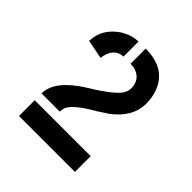

<svg xmlns="http://www.w3.org/2000/svg" viewBox="-105 -748 429 429"><g transform="rotate(45 110.0 -533.5)"><path d="M11.7 -609.4Q12.7 -649.4 49.8 -673.8Q69.3 -685.5 90.8 -686.5V-638.7Q71.3 -638.7 61.5 -619.1Q57.6 -610.4 56.6 -600.6ZM19.5 -379.9V-429.7H196.3V-379.9ZM19.5 -451.2Q19.5 -491.2 78.1 -529.3Q100.6 -543 101.6 -543.9Q142.6 -571.3 149.4 -585.9Q153.3 -593.8 153.3 -600.6Q153.3 -629.9 125 -637.7Q119.1 -638.7 113.3 -638.7V-686.5Q180.7 -686.5 197.3 -629.9Q201.2 -615.2 201.2 -600.6Q201.2 -557.6 158.2 -525.4Q151.4 -521.5 144.5 -516.6Q137.7 -511.7 124 -503.9Q85.9 -480.5 79.1 -463.9Q77.1 -457 77.1 -451.2Z"/></g></svg>

Font: Post No Bills Jaffna
Style: Bold
Weight: 700
Designer: Kosala Senevirathne, Siva Puranthara, Lasantha Premarathna, Tharique Azeez
Foundry: Mooniak
Version: Version 1.220 ; ttfautohint (v1.6)